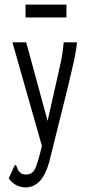

<svg xmlns="http://www.w3.org/2000/svg" viewBox="-20 -641 390 835"><path d="M92 174Q47 174 18 135L40 86L45 76L51 80Q54 88 57.5 96Q61 104 73 114Q84 118 95 118Q123 118 135.5 86.5Q148 55 162 -6V-7L34 -457H94L187 -115L223 -275Q234 -321 243.5 -366Q253 -411 257 -457H315Q310 -411 299 -364Q288 -317 277 -270L197 52Q180 119 153 146.5Q126 174 92 174ZM91 -565V-621H269V-565Z"/></svg>

Font: Inconsolata ExtraCondensed
Style: Regular
Weight: 400
Width: 2
Monospace: yes
Designer: Raph Levien, Cyreal, Brenton Simpson
Foundry: Raph Levien, Cyreal, Google
Version: Version 3.001; ttfautohint (v1.8.2.53-6de2)